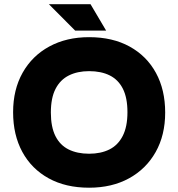

<svg xmlns="http://www.w3.org/2000/svg" viewBox="-20 -887 852 917"><path d="M405.5 9.5Q293.6 9.5 212.1 -35.5Q130.6 -80.5 86.6 -161.5Q42.6 -242.5 42.6 -351Q42.6 -459 88.1 -539.7Q133.6 -620.5 215.6 -665Q297.6 -709.5 405.5 -709.5Q518 -709.5 599.4 -664.5Q680.9 -619.5 724.9 -538.7Q768.9 -458 768.9 -349.5Q768.9 -241.5 723.4 -160.8Q677.9 -80 596.2 -35.3Q514.5 9.5 405.5 9.5ZM405.5 -152.8Q461.7 -152.8 502.6 -173.2Q543.5 -193.6 566.1 -237.7Q588.7 -281.9 588.7 -351Q588.7 -420.1 566.8 -463.3Q545 -506.4 504.1 -526.8Q463.2 -547.2 405.5 -547.2Q350.3 -547.2 309.2 -526.8Q268 -506.4 245.5 -463Q222.9 -419.6 222.9 -349.5Q222.9 -280.9 244.7 -237.2Q266.6 -193.6 307.7 -173.2Q348.8 -152.8 405.5 -152.8ZM369.1 -741 234.4 -867H412.3L486.8 -741ZM338.8 -741 213.4 -867H386.7L458.3 -741Z"/></svg>

Font: REM Medium
Style: Regular
Weight: 500
Designer: Octavio Pardo
Foundry: Ashler Design
Version: Version 1.005;gftools[0.9.28]